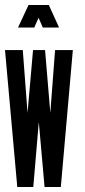

<svg xmlns="http://www.w3.org/2000/svg" viewBox="-23 -747 338 767"><path d="M91 -727 49 -637H114L131 -676L148 -637H213L172 -727ZM220 0 268 -547H197L178 -296L157 -547H109L87 -296L68 -547H-3L46 0H110L132 -260L155 0Z"/></svg>

Font: League Gothic Condensed
Style: Regular
Weight: 400
Width: 3
Designer: Tyler Finck
Foundry: The League of Moveable Type
Version: Version 1.001;PS 001.001;hotconv 1.0.56;makeotf.lib2.0.21325